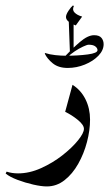

<svg xmlns="http://www.w3.org/2000/svg" viewBox="-76 -503 392 690"><path d="M-55.7 120.6 -52.2 113.8Q-33.2 120.1 -11.2 120.1Q29.8 120.1 71.5 101.3Q113.3 82.5 148.2 55.2Q183.1 27.8 204.3 1.5Q225.6 -24.9 225.6 -40Q225.6 -54.2 203.4 -72.3Q181.2 -90.3 158.2 -101.1L184.6 -198.2Q214.8 -179.2 231.2 -146.2Q247.6 -113.3 247.6 -73.2Q247.6 -34.7 236.6 7.3Q225.6 49.3 205.1 85.7Q184.6 122.1 156 144.5Q127.4 167 92.3 167Q72.8 167 43.7 160.4Q14.6 153.8 -13.2 143.3Q-41 132.8 -55.7 120.6ZM167 -258.8 160.6 -302.7Q204.6 -302.7 239.5 -307.4Q274.4 -312 274.4 -322.8Q274.4 -330.1 266.6 -336.2Q258.8 -342.3 242.7 -342.3Q236.8 -342.3 222.2 -335.4Q207.5 -328.6 191.9 -318.1Q176.3 -307.6 166 -296.9L154.8 -297.9Q183.1 -328.1 211.4 -352.3Q239.7 -376.5 262.2 -376.5Q280.8 -376.5 288.6 -366.9Q296.4 -357.4 296.4 -344.2Q296.4 -322.3 277.6 -302.7Q258.8 -283.2 229 -271Q199.2 -258.8 167 -258.8ZM167.5 -258.8Q134.3 -258.8 114 -275.1Q93.8 -291.5 85 -310.1L85.9 -312.5Q102.5 -307.1 123 -304.9Q143.6 -302.7 161.1 -302.7ZM175.3 -313.5 170.9 -433.6 188.5 -423.8V-325.2ZM196.3 -411.6Q161.1 -424.8 161.1 -441.9Q161.1 -450.7 170.2 -464.4Q179.2 -478 186 -483.4L189.5 -481.4Q182.6 -467.3 192.1 -457.8Q201.7 -448.2 219.2 -443.4Z"/></svg>

Font: Lateef Medium
Style: Regular
Weight: 500
Designer: SIL International
Foundry: SIL International
Version: Version 4.200